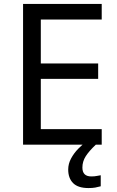

<svg xmlns="http://www.w3.org/2000/svg" viewBox="-20 -734 596 974"><path d="M496 0H97V-714H496V-635H187V-412H478V-334H187V-79H496ZM398 116Q398 161 443 161Q460 161 471.5 158.5Q483 156 491 155V211Q477 215 463 217.5Q449 220 429 220Q376 220 351 195Q326 170 326 126Q326 97 340.5 70Q355 43 376.5 21Q398 -1 418 -15L466 0Q432 32 415 58.5Q398 85 398 116Z"/></svg>

Font: Noto Sans Lao
Style: Regular
Weight: 400
Designer: Monotype Design Team
Foundry: Monotype Imaging Inc.
Version: Version 2.003; ttfautohint (v1.8.4.7-5d5b)